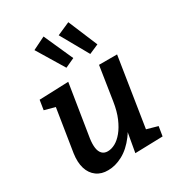

<svg xmlns="http://www.w3.org/2000/svg" viewBox="-196 -952 1004 1087"><g transform="rotate(-30 306.0 -408.5)"><path d="M193 11Q149 12 118 -10.5Q87 -33 74.5 -73.5Q62 -114 70 -170L117 -467L127 -444L45 -466L55 -529L246 -536L192 -197Q187 -162 190.5 -136.5Q194 -111 207.5 -97Q221 -83 244 -83Q268 -83 293 -96.5Q318 -110 341.5 -138.5Q365 -167 383.5 -210Q402 -253 411 -312L445 -532H563L490 -66L475 -88L564 -63L554 -1L373 4L405 -177L441 -239Q420 -151 378.5 -96Q337 -41 288.5 -15Q240 11 193 11ZM277 -610 338 -638 253 -828 170 -787ZM433 -610 495 -637 415 -828 331 -791Z"/></g></svg>

Font: Bitter Thin SemiBold
Style: Italic
Weight: 600
Italic angle: -9°
Version: Version 2.002